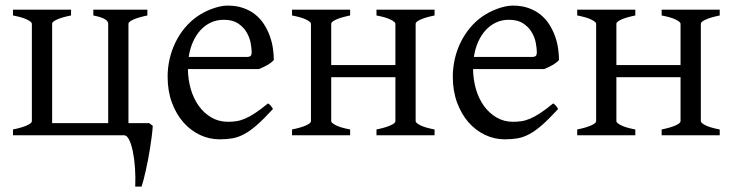

<svg xmlns="http://www.w3.org/2000/svg" viewBox="-20 -489 2648 694"><path d="M236.8 -454.1V-433.1Q204.6 -426.8 187 -418.9Q169.4 -411.1 168.5 -404.3V-43.9H371.1V-403.3Q371.1 -406.2 369.4 -409.9Q367.7 -413.6 362.1 -417.7Q356.4 -421.9 345.7 -425.8Q335 -429.7 317.4 -433.1V-454.1H512.7V-433.1Q479.5 -426.3 461.9 -418.2Q444.3 -410.2 444.3 -403.3V-43.9H519.5L532.2 -34.2Q531.2 -17.1 528.6 3.2Q525.9 23.4 522.7 44.7Q519.5 65.9 515.4 86.9Q511.2 107.9 507.1 126.7Q502.9 145.5 499 160.6Q495.1 175.8 491.7 185.5H468.8Q470.2 152.3 468 119.1Q465.8 85.9 460.4 59.6Q455.1 33.2 447 16.6Q439 0 428.7 0H26.9V-21Q60.1 -27.8 77.6 -35.9Q95.2 -43.9 95.2 -50.8V-403.3Q95.2 -409.2 78.9 -417.7Q62.5 -426.3 26.9 -433.1V-454.1Z M789.1 -417.5Q763.7 -417.5 742.4 -407.7Q721.2 -397.9 704.8 -380.1Q688.5 -362.3 677.5 -337.6Q666.5 -313 662.1 -283.2H871.1Q882.3 -283.2 886 -286.9Q889.6 -290.5 889.6 -300.8Q889.6 -314 886 -333.7Q882.3 -353.5 871.3 -372.3Q860.4 -391.1 840.6 -404.3Q820.8 -417.5 789.1 -417.5ZM969.7 -272Q960.9 -262.2 946.3 -253.9Q931.6 -245.6 916 -239.3H659.2Q659.7 -201.2 669.7 -166.7Q679.7 -132.3 698.5 -106.2Q717.3 -80.1 743.9 -64.5Q770.5 -48.8 803.7 -48.8Q818.8 -48.8 833.3 -50.8Q847.7 -52.7 864.3 -59.6Q880.9 -66.4 901.1 -79.6Q921.4 -92.8 948.7 -115.2Q955.1 -111.8 959.7 -105.5Q964.4 -99.1 966.8 -95.2Q934.1 -59.6 909.4 -37.8Q884.8 -16.1 863 -4.4Q841.3 7.3 820.1 11Q798.8 14.6 773.9 14.6Q736.3 14.6 702.4 -1.5Q668.5 -17.6 642.6 -47.1Q616.7 -76.7 601.3 -118.4Q585.9 -160.2 585.9 -211.9Q585.9 -244.6 593.3 -276.4Q600.6 -308.1 614.5 -336.4Q628.4 -364.7 648.4 -388.7Q668.5 -412.6 693.8 -430.2Q704.6 -437.5 718 -444.6Q731.4 -451.7 746.1 -457Q760.7 -462.4 775.1 -465.6Q789.6 -468.8 802.7 -468.8Q834.5 -468.8 859.4 -460Q884.3 -451.2 902.8 -436.3Q921.4 -421.4 934.1 -401.6Q946.8 -381.8 954.8 -359.9Q962.9 -337.9 966.3 -315.2Q969.7 -292.5 969.7 -272Z M1340.8 0V-21Q1374 -27.8 1391.6 -35.9Q1409.2 -43.9 1409.2 -50.8V-210H1177.2V-50.8Q1177.2 -44.9 1193.6 -36.4Q1210 -27.8 1245.6 -21V0H1035.6V-21Q1068.8 -27.8 1086.4 -35.9Q1104 -43.9 1104 -50.8V-403.3Q1104 -409.2 1087.6 -417.7Q1071.3 -426.3 1035.6 -433.1V-454.1H1245.6V-433.1Q1212.4 -426.3 1194.8 -418.2Q1177.2 -410.2 1177.2 -403.3V-253.9H1409.2V-403.3Q1409.2 -409.2 1392.8 -417.7Q1376.5 -426.3 1340.8 -433.1V-454.1H1550.8V-433.1Q1517.6 -426.3 1500 -418.2Q1482.4 -410.2 1482.4 -403.3V-50.8Q1482.4 -44.9 1498.8 -36.4Q1515.1 -27.8 1550.8 -21V0Z M1819.8 -417.5Q1794.4 -417.5 1773.2 -407.7Q1752 -397.9 1735.6 -380.1Q1719.2 -362.3 1708.3 -337.6Q1697.3 -313 1692.9 -283.2H1901.9Q1913.1 -283.2 1916.7 -286.9Q1920.4 -290.5 1920.4 -300.8Q1920.4 -314 1916.7 -333.7Q1913.1 -353.5 1902.1 -372.3Q1891.1 -391.1 1871.3 -404.3Q1851.6 -417.5 1819.8 -417.5ZM2000.5 -272Q1991.7 -262.2 1977.1 -253.9Q1962.4 -245.6 1946.8 -239.3H1689.9Q1690.4 -201.2 1700.4 -166.7Q1710.4 -132.3 1729.2 -106.2Q1748 -80.1 1774.7 -64.5Q1801.3 -48.8 1834.5 -48.8Q1849.6 -48.8 1864 -50.8Q1878.4 -52.7 1895 -59.6Q1911.6 -66.4 1931.9 -79.6Q1952.1 -92.8 1979.5 -115.2Q1985.8 -111.8 1990.5 -105.5Q1995.1 -99.1 1997.6 -95.2Q1964.8 -59.6 1940.2 -37.8Q1915.5 -16.1 1893.8 -4.4Q1872.1 7.3 1850.8 11Q1829.6 14.6 1804.7 14.6Q1767.1 14.6 1733.2 -1.5Q1699.2 -17.6 1673.3 -47.1Q1647.5 -76.7 1632.1 -118.4Q1616.7 -160.2 1616.7 -211.9Q1616.7 -244.6 1624 -276.4Q1631.3 -308.1 1645.3 -336.4Q1659.2 -364.7 1679.2 -388.7Q1699.2 -412.6 1724.6 -430.2Q1735.4 -437.5 1748.8 -444.6Q1762.2 -451.7 1776.9 -457Q1791.5 -462.4 1805.9 -465.6Q1820.3 -468.8 1833.5 -468.8Q1865.2 -468.8 1890.1 -460Q1915 -451.2 1933.6 -436.3Q1952.1 -421.4 1964.8 -401.6Q1977.5 -381.8 1985.6 -359.9Q1993.7 -337.9 1997.1 -315.2Q2000.5 -292.5 2000.5 -272Z M2371.6 0V-21Q2404.8 -27.8 2422.4 -35.9Q2439.9 -43.9 2439.9 -50.8V-210H2208V-50.8Q2208 -44.9 2224.4 -36.4Q2240.7 -27.8 2276.4 -21V0H2066.4V-21Q2099.6 -27.8 2117.2 -35.9Q2134.8 -43.9 2134.8 -50.8V-403.3Q2134.8 -409.2 2118.4 -417.7Q2102.1 -426.3 2066.4 -433.1V-454.1H2276.4V-433.1Q2243.2 -426.3 2225.6 -418.2Q2208 -410.2 2208 -403.3V-253.9H2439.9V-403.3Q2439.9 -409.2 2423.6 -417.7Q2407.2 -426.3 2371.6 -433.1V-454.1H2581.5V-433.1Q2548.3 -426.3 2530.8 -418.2Q2513.2 -410.2 2513.2 -403.3V-50.8Q2513.2 -44.9 2529.5 -36.4Q2545.9 -27.8 2581.5 -21V0Z"/></svg>

Font: Gentium Plus
Style: Regular
Weight: 400
Designer: J. Victor Gaultney, Annie Olsen, Iska Routamaa
Foundry: SIL International
Version: Version 1.510